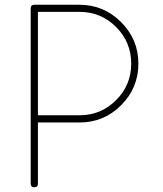

<svg xmlns="http://www.w3.org/2000/svg" viewBox="-20 -771 686 806"><path d="M108.9 0C108.9 10.3 113.8 15.1 124 15.1C134.3 15.1 139.2 10.3 139.2 0V-256.8H314C381.8 -256.8 439.9 -280.8 488.3 -329.1C536.6 -377.4 561 -436 561 -503.9C561 -571.8 536.6 -629.9 488.3 -678.2C439.9 -726.6 381.8 -751 314 -751H124C113.8 -751 108.9 -746.1 108.9 -735.8ZM139.2 -721.2H314C374 -721.2 424.8 -700.2 467.3 -657.7C509.8 -615.2 530.8 -564 530.8 -503.9C530.8 -443.8 509.8 -393.1 467.3 -350.6C424.8 -308.1 374 -287.1 314 -287.1H139.2Z"/></svg>

Font: Nemoy
Style: Light
Weight: 300
Designer: BSozoo
Foundry: BSozoo
Version: Version 001.000